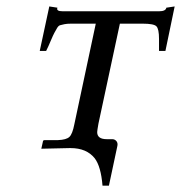

<svg xmlns="http://www.w3.org/2000/svg" viewBox="-20 -462 565 599"><path d="M287.1 -76.2Q283.2 -54.2 283.2 -49.8Q283.2 -27.8 313 -27.8H330.1Q337.9 -27.8 343 -22Q348.1 -16.1 346.2 -6.8L319.8 117.2H299.8Q294.9 57.1 275.4 31.7Q250 0 200.2 0H196.8L108.9 2L113.8 -20Q113.8 -24.9 120.1 -24.9H161.1Q187 -25.9 196.5 -34.9Q206.1 -43.9 211.9 -74.2L278.8 -388.2H202.1Q189 -388.2 180.9 -386.5Q172.9 -384.8 167.5 -383.3Q162.1 -381.8 157.5 -373.5Q152.8 -365.2 149.4 -359.1Q146 -353 138.4 -335Q130.9 -316.9 124 -303.2H104L133.8 -441.9L159.2 -438Q154.3 -426.8 175.8 -426.8H476.1Q497.1 -426.8 499 -438L524.9 -441.9L496.1 -303.2H476.1V-310.1V-340.8Q476.1 -371.6 468 -379.9Q460 -388.2 424.8 -388.2H354Z"/></svg>

Font: Linux Libertine
Style: Italic
Weight: 400
Italic angle: -12°
Designer: Philipp H. Poll
Foundry: Philipp H. Poll
Version: Version 5.1.6 ; ttfautohint (v0.9)